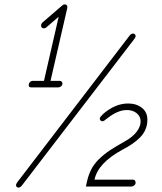

<svg xmlns="http://www.w3.org/2000/svg" viewBox="-20 -852 739 874"><path d="M123 -454.1Q110.8 -454.1 110.8 -463.9Q110.8 -473.1 116.5 -478.5Q122.1 -483.9 129.9 -483.9H180.2L247.1 -775.9L192.9 -729Q187 -723.1 179.2 -723.1Q173.3 -723.1 170.2 -726.8Q167 -730.5 167 -735.8Q167 -743.2 173.8 -750L262.2 -826.2Q268.1 -832 274.9 -832Q281.2 -832 284.4 -827.6Q287.6 -823.2 286.1 -814.9L210 -483.9H252Q257.8 -483.9 261 -480.2Q264.2 -476.6 264.2 -471.2Q264.2 -464.4 258.1 -459.2Q252 -454.1 245.1 -454.1ZM64 2Q58.6 2 55.2 -2.2Q51.8 -6.3 53.2 -11.2Q54.7 -17.6 59.1 -22.9L569.8 -689.9Q577.1 -699.2 585.9 -699.2Q591.8 -699.2 595 -694.8Q598.1 -690.4 597.2 -685.1Q595.7 -680.2 590.8 -673.8L79.1 -6.8Q71.8 2 64 2ZM371.1 -2.9 374 -17.1Q381.3 -52.7 394.5 -79.1Q407.7 -105.5 431.2 -128.2Q454.6 -150.9 481 -168.2Q507.3 -185.5 550.8 -210Q584 -228.5 602.1 -252.2Q620.1 -275.9 620.1 -299.8Q620.1 -321.3 602.8 -336.2Q585.4 -351.1 557.1 -351.1Q517.1 -351.1 470.2 -314.9Q466.8 -312.5 461.9 -308.6Q457 -304.7 455.3 -303.5Q453.6 -302.2 450.9 -301Q448.2 -299.8 445.8 -299.8Q440.9 -299.8 437.5 -303.7Q434.1 -307.6 434.1 -313Q434.1 -317.9 449.2 -333Q504.4 -380.9 563 -380.9Q600.6 -380.9 625.7 -361.3Q650.9 -341.8 650.9 -307.1Q650.9 -283.2 642.1 -262.5Q633.3 -241.7 616.2 -225.1Q599.1 -208.5 581.1 -196.3Q563 -184.1 538.1 -170.9Q425.8 -110.4 410.2 -34.2H585Q597.2 -34.2 597.2 -20Q597.2 -13.2 591.1 -8.1Q585 -2.9 578.1 -2.9Z"/></svg>

Font: Comic Neue Light
Style: Italic
Weight: 300
Italic angle: -12°
Designer: Craig Rozynski
Foundry: Craig Rozynski
Version: Version 2.003;hotconv 1.0.109;makeotfexe 2.5.65596